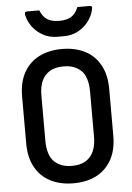

<svg xmlns="http://www.w3.org/2000/svg" viewBox="-62 -988 725 1054"><g transform="rotate(-5 300.0 -461.0)"><path d="M300 -720Q372 -720 425.5 -693Q479 -666 509.5 -612Q540 -558 540 -479V-221Q540 -142 509.5 -88Q479 -34 425.5 -7Q372 20 300 20Q229 20 175 -7Q121 -34 90.5 -88Q60 -142 60 -221V-479Q60 -558 90.5 -612Q121 -666 175 -693Q229 -720 300 -720ZM166 -223Q166 -188 175 -158.5Q184 -129 203 -110Q219 -95 242.5 -85.5Q266 -76 300 -76Q346 -76 375.5 -94Q405 -112 419.5 -145Q434 -178 434 -223V-477Q434 -500 430 -521.5Q426 -543 418 -560.5Q410 -578 397 -590Q380 -606 357 -615Q334 -624 300 -624Q254 -624 224.5 -606Q195 -588 180.5 -555.5Q166 -523 166 -477ZM405 -942Q422 -942 438.5 -942Q455 -942 471 -942Q481 -942 484 -937.5Q487 -933 484 -922Q476 -886 453 -856Q430 -826 395.5 -807.5Q361 -789 318 -789H282Q239 -789 204.5 -807.5Q170 -826 147 -856Q124 -886 116 -922Q114 -933 116.5 -937.5Q119 -942 129 -942Q145 -942 161.5 -942Q178 -942 195 -942Q210 -905 235 -890Q260 -875 300 -875Q340 -875 365 -890Q390 -905 405 -942Z"/></g></svg>

Font: Recursive Monospace Medium
Style: Regular
Weight: 500
Version: Version 1.047